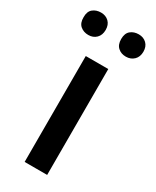

<svg xmlns="http://www.w3.org/2000/svg" viewBox="-204 -794 689 848"><g transform="rotate(30 140.5 -370.0)"><path d="M196.8 0H82V-540H196.8ZM196.3 -640.1Q179.7 -654.3 179.7 -683.6Q179.7 -712.9 196.3 -726.6Q212.9 -740.2 237.3 -740.2Q261.7 -740.2 277.3 -725.1Q293 -710 293 -683.6Q293 -657.2 276.9 -641.6Q260.7 -626 236.3 -626Q211.9 -626 196.3 -640.1ZM-12.2 -683.6Q-12.7 -712.9 3.9 -726.6Q20.5 -740.2 44.9 -740.2Q69.3 -740.2 85 -725.1Q100.6 -710 100.6 -683.6Q100.6 -657.2 85 -641.6Q69.3 -626 44.9 -626Q20.5 -626 3.9 -640.1Q-12.7 -654.3 -12.2 -683.6Z"/></g></svg>

Font: OpenSans-Semibold
Style: Regular
Weight: 600
Foundry: Ascender Corporation
Version: Version 1.10